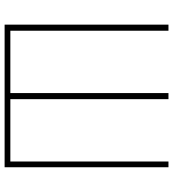

<svg xmlns="http://www.w3.org/2000/svg" viewBox="21 -772 751 833"><g transform="rotate(90 396.5 -355.5)"><path d="M86.9 -710.9H113.3V-24.9H383.8V-710.9H410.2V-24.9H680.7V-710.9H705.6V0H86.9Z"/></g></svg>

Font: Roboto Condensed Thin
Style: Regular
Weight: 250
Width: 3
Designer: Christian Robertson
Foundry: Google
Version: Version 3.009; 2024